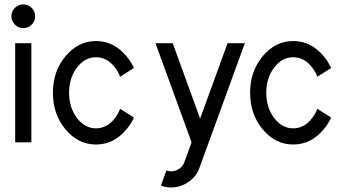

<svg xmlns="http://www.w3.org/2000/svg" viewBox="-20 -645 1569 870"><path d="M122.1 0H48.8V-449.2H122.1ZM85.4 -517.6Q63.5 -517.6 47.6 -533.4Q31.7 -549.3 31.7 -571.3Q31.7 -593.8 47.6 -609.4Q63.5 -625 85.4 -625Q107.9 -625 123.5 -609.4Q139.2 -593.8 139.2 -571.3Q139.2 -549.3 123.5 -533.4Q107.9 -517.6 85.4 -517.6Z M415 9.8Q334 9.8 276.9 -58.8Q219.7 -127.4 219.7 -224.6Q219.7 -321.8 276.9 -390.4Q334 -459 415 -459Q496.1 -459 553.2 -390.1Q573.7 -365.7 586.9 -336.9L524.4 -297.4Q515.6 -319.8 501.5 -338.4Q465.8 -385.7 415 -385.7Q364.3 -385.7 328.6 -338.6Q293 -291.5 293 -224.6Q293 -157.7 328.6 -110.6Q364.3 -63.5 415 -63.5Q465.8 -63.5 501.5 -110.8Q515.6 -129.4 524.4 -151.9L586.9 -112.3Q573.7 -83.5 553.2 -59.1Q496.1 9.8 415 9.8Z M755.9 204.6Q732.4 204.6 709 196.3L733.9 127.4Q745.1 131.3 755.9 131.3Q769.5 131.3 782.7 125Q806.6 114.3 815.4 89.4L848.1 0L684.6 -449.2H762.7L886.7 -107.4L1011.2 -449.2H1089.4L884.3 114.3Q864.7 167.5 813.5 191.4Q785.2 204.6 755.9 204.6Z M1308.6 9.8Q1227.5 9.8 1170.4 -58.8Q1113.3 -127.4 1113.3 -224.6Q1113.3 -321.8 1170.4 -390.4Q1227.5 -459 1308.6 -459Q1389.6 -459 1446.8 -390.1Q1467.3 -365.7 1480.5 -336.9L1418 -297.4Q1409.2 -319.8 1395 -338.4Q1359.4 -385.7 1308.6 -385.7Q1257.8 -385.7 1222.2 -338.6Q1186.5 -291.5 1186.5 -224.6Q1186.5 -157.7 1222.2 -110.6Q1257.8 -63.5 1308.6 -63.5Q1359.4 -63.5 1395 -110.8Q1409.2 -129.4 1418 -151.9L1480.5 -112.3Q1467.3 -83.5 1446.8 -59.1Q1389.6 9.8 1308.6 9.8Z"/></svg>

Font: Catrinity
Style: Regular
Weight: 400
Designer: Alexander Lange
Foundry: High-Logic / Made with FontCreator
Version: Version 2.090;May 20, 2024;FontCreator 15.0.0.2974 64-bit